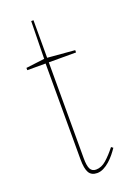

<svg xmlns="http://www.w3.org/2000/svg" viewBox="-133 -718 554 788"><g transform="rotate(-20 144.0 -324.5)"><path d="M151 15Q126 15 115.5 -3Q105 -21 105 -61V-480H25V-490L106 -500L109 -664H119V-500L238 -490V-480H119V-61Q119 -28 126.5 -14Q134 0 151 0Q175 0 196.5 -19Q218 -38 240 -66L248 -60Q240 -48 229.5 -35Q219 -22 206 -10.5Q193 1 179 8Q165 15 151 15Z"/></g></svg>

Font: Kalnia Thin Thin
Style: Regular
Weight: 250
Version: Version 1.105